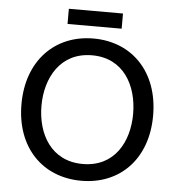

<svg xmlns="http://www.w3.org/2000/svg" viewBox="-56 -874 863 935"><g transform="rotate(5 375.0 -406.5)"><path d="M696.8 -338.9C696.8 -551.8 564 -687.5 375.5 -687.5C187 -687.5 53.2 -551.8 53.2 -338.9C53.2 -126 187 7.8 375.5 7.8C564 7.8 696.8 -126 696.8 -338.9ZM150.9 -339.4C150.9 -475.6 220.2 -605.5 375.5 -605.5C530.8 -605.5 599.1 -475.6 599.1 -338.4C599.1 -202.1 530.8 -74.2 375.5 -74.2C220.7 -74.2 150.9 -202.1 150.9 -339.4ZM507.3 -821.3H242.7V-747.1H507.3Z"/></g></svg>

Font: Inder
Style: Regular
Weight: 400
Designer: Irina Smirnova
Foundry: Irina Smirnova
Version: Version 1.001